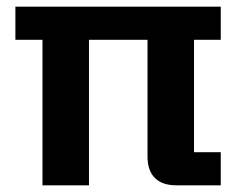

<svg xmlns="http://www.w3.org/2000/svg" viewBox="-20 -554 722 574"><path d="M421 -86V-435H246V0H107V-435H26V-534H640V-435H560V-99H640V0H507Q465 0 443 -22Q421 -44 421 -86Z"/></svg>

Font: Mozilla Text BETA
Style: Bold
Weight: 700
Designer: Studio DRAMA
Foundry: Studio DRAMA
Version: Version 0.100